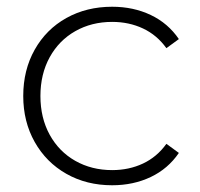

<svg xmlns="http://www.w3.org/2000/svg" viewBox="-20 -546 595 570"><path d="M177 -30C217 -7.3 262.3 4 313 4C355 4 393.2 -4.2 427.5 -20.5C461.8 -36.8 489.7 -60.7 511 -92L474 -119C455.3 -93 432.2 -73.5 404.5 -60.5C376.8 -47.5 346.3 -41 313 -41C272.3 -41 235.8 -50.2 203.5 -68.5C171.2 -86.8 145.8 -112.7 127.5 -146C109.2 -179.3 100 -217.7 100 -261C100 -304.3 109.2 -342.7 127.5 -376C145.8 -409.3 171.2 -435.2 203.5 -453.5C235.8 -471.8 272.3 -481 313 -481C346.3 -481 376.8 -474.5 404.5 -461.5C432.2 -448.5 455.3 -429 474 -403L511 -430C489.7 -461.3 461.8 -485.2 427.5 -501.5C393.2 -517.8 355 -526 313 -526C262.3 -526 217 -514.8 177 -492.5C137 -470.2 105.7 -438.8 83 -398.5C60.3 -358.2 49 -312.3 49 -261C49 -210.3 60.3 -164.8 83 -124.5C105.7 -84.2 137 -52.7 177 -30Z"/></svg>

Font: Montserrat Custom ExtraLight
Style: Regular
Weight: 300
Designer: Julieta Ulanovsky
Foundry: Julieta Ulanovsky
Version: Version 7.200